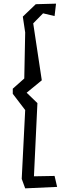

<svg xmlns="http://www.w3.org/2000/svg" viewBox="-20 -832 333 1052"><path d="M287 -812 279 -744 216 -759 162 -704 209 -392 126 -324 185 -267 166 134 279 132 293 192 118 200 99 148 118 -229 50 -318V-346L113 -402L118 -654L105 -741L176 -809Z"/></svg>

Font: Underdog
Style: Regular
Weight: 400
Designer: Sergey Steblina
Foundry: Sergey Steblina, Jovanny Lemonad
Version: Version 1.001; ttfautohint (v0.9)